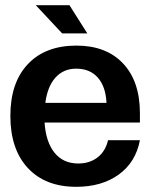

<svg xmlns="http://www.w3.org/2000/svg" viewBox="-20 -708 582 741"><path d="M274 13Q155 13 87.5 -59.5Q20 -132 20 -261Q20 -389 87.5 -460.5Q155 -532 275 -532Q390 -532 455 -463Q520 -394 520 -271V-235H152Q157 -160 190.5 -118.5Q224 -77 282 -77Q326 -77 356.5 -100.5Q387 -124 397 -167H520Q504 -82 438.5 -34.5Q373 13 274 13ZM391 -311Q388 -374 357.5 -408.5Q327 -443 274 -443Q225 -443 194 -408.5Q163 -374 155 -311ZM220 -579 118 -688H248L317 -579Z"/></svg>

Font: Non Bureau Medium
Style: Regular
Weight: 500
Designer: Jona Saucedo
Foundry: Non Foundry
Version: Version 1.000; ttfautohint (v1.8.4)